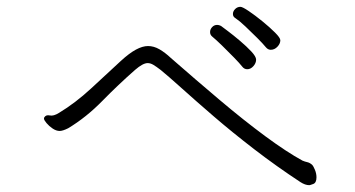

<svg xmlns="http://www.w3.org/2000/svg" viewBox="-20 -660 1040 563"><path d="M802 -542Q802 -532 793.5 -523Q785 -514 774 -514Q766 -514 760 -521Q751 -532 734 -549Q717 -566 699.5 -582.5Q682 -599 670 -607Q663 -611 663 -619Q663 -627 669.5 -633.5Q676 -640 685 -640Q691 -640 709.5 -627.5Q728 -615 749.5 -597.5Q771 -580 786.5 -564.5Q802 -549 802 -542ZM705 -457Q696 -457 690 -465Q683 -474 666 -491.5Q649 -509 631 -526.5Q613 -544 602 -553Q596 -558 596 -566Q596 -574 602 -580.5Q608 -587 617 -587Q622 -587 628 -584Q632 -581 648 -569Q664 -557 683.5 -540.5Q703 -524 717 -509Q731 -494 731 -485Q731 -475 723 -466Q715 -457 705 -457ZM867 -189Q874 -186 881 -184.5Q888 -183 895 -177Q899 -173 903.5 -162Q908 -151 908 -140Q908 -124 898.5 -120.5Q889 -117 887 -117Q875 -117 861 -126Q791 -172 726 -222Q661 -272 606.5 -319Q552 -366 512 -402Q472 -438 451 -455Q438 -465 429.5 -470Q421 -475 413 -475Q399 -475 376 -455Q327 -412 280 -364Q233 -316 180 -284Q164 -276 155 -276Q145 -276 134.5 -283Q124 -290 116.5 -299Q109 -308 109 -312Q109 -315 110 -316Q115 -324 126 -321.5Q137 -319 153 -329Q201 -358 247 -400.5Q293 -443 334 -481Q359 -504 378.5 -514.5Q398 -525 414 -525Q431 -525 447.5 -515.5Q464 -506 481 -490Q553 -427 624 -367Q695 -307 758 -260.5Q821 -214 867 -189Z"/></svg>

Font: Moon Stars Kai HW Light
Style: Regular
Weight: 300
Designer: GuiWonder
Version: Version 1.101